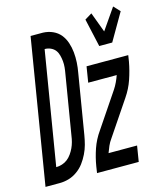

<svg xmlns="http://www.w3.org/2000/svg" viewBox="-157 -856 809 943"><g transform="rotate(-15 247.0 -385.0)"><path d="M-43 0 78 -735H141Q168 -734 191 -723.5Q214 -713 229 -694.5Q244 -676 252 -652Q260 -628 262.5 -602.5Q265 -577 263.5 -551Q262 -525 257 -498L207 -196Q203 -172 197 -149.5Q191 -127 180 -104.5Q169 -82 154.5 -62.5Q140 -43 119 -28Q98 -13 75 -6.5Q52 0 29 0ZM33 -80Q48 -80 63.5 -85Q79 -90 91 -99.5Q103 -109 112.5 -122.5Q122 -136 128.5 -150Q135 -164 139 -179Q143 -194 145 -209L195 -511Q198 -527 199.5 -543Q201 -559 199.5 -574.5Q198 -590 194 -605Q190 -620 181.5 -631Q173 -642 159 -648.5Q145 -655 129 -655H128ZM391 -600 359 -743 395 -765 433 -663 507 -770 537 -738 457 -600ZM219 0 224 -33Q231 -76 245.5 -118.5Q260 -161 287 -199L405 -374Q415 -389 423 -406Q431 -423 437 -440H292L305 -520H517L512 -488Q504 -444 489.5 -401.5Q475 -359 449 -321L331 -146Q320 -131 312.5 -114Q305 -97 299 -80H444L431 0Z"/></g></svg>

Font: Iosevka Term Curly Md Obl
Style: Regular
Weight: 500
Italic angle: -9°
Designer: Belleve Invis
Foundry: Belleve Invis
Version: Version 32.3.0